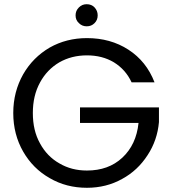

<svg xmlns="http://www.w3.org/2000/svg" viewBox="-20 -886 818 912"><path d="M714 -495C714 -495 714 -495 714 -495C688 -562 647 -613 590 -650C533 -687 467 -705 393 -705C393 -705 393 -705 393 -705C328 -705 269 -690 216 -660C163 -629 121 -587 90 -533C59 -478 43 -417 43 -349C43 -349 43 -349 43 -349C43 -281 59 -220 90 -166C121 -112 163 -70 216 -40C269 -9 328 6 393 6C393 6 393 6 393 6C454 6 510 -8 560 -36C610 -63 650 -101 681 -149C712 -196 730 -249 735 -306C735 -306 735 -376 735 -376C735 -376 360 -376 360 -376C360 -376 360 -302 360 -302C360 -302 638 -302 638 -302C638 -302 638 -302 638 -302C631 -233 605 -178 561 -137C517 -96 461 -76 393 -76C393 -76 393 -76 393 -76C344 -76 301 -87 262 -110C223 -132 192 -164 170 -205C147 -246 136 -294 136 -349C136 -349 136 -349 136 -349C136 -404 147 -452 170 -494C192 -535 223 -567 262 -590C301 -612 344 -623 393 -623C393 -623 393 -623 393 -623C442 -623 484 -612 521 -590C558 -567 586 -536 605 -495C605 -495 714 -495 714 -495ZM392 -761C392 -761 392 -761 392 -761C407 -761 419 -766 429 -776C439 -786 444 -798 444 -813C444 -813 444 -813 444 -813C444 -828 439 -840 429 -851C419 -861 407 -866 392 -866C392 -866 392 -866 392 -866C377 -866 365 -861 355 -851C344 -840 339 -828 339 -813C339 -813 339 -813 339 -813C339 -798 344 -786 355 -776C365 -766 377 -761 392 -761Z"/></svg>

Font: Girnar Poppins
Style: Regular
Weight: 500
Designer: Ninad Kale (Devanagari), Jonny Pinhorn (Latin)
Foundry: Indian Type Foundry
Version: ""